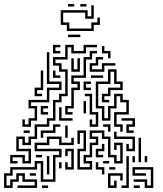

<svg xmlns="http://www.w3.org/2000/svg" viewBox="-26 -916 801 942"><path d="M24 -114V-156H96V-126H114V-174H54V-246H96V-216H114V-246H144V-306H204V-336H234V-426H264V-456H294V-564H264V-594H234V-636H294V-696H336V-666H384V-696H450V-684H396V-654H324V-684H306V-624H246V-606H276V-576H306V-444H276V-414H246V-324H216V-294H156V-234H126V-204H84V-234H66V-186H126V-114H84V-144H36V-126H60V-114ZM234 -654V-696H270V-684H246V-666H270V-654ZM504 -630V-654H474V-690H486V-666H516V-630ZM294 -354V-396H324V-486H354V-504H324V-546H384V-636H414V-666H450V-654H426V-624H396V-534H336V-516H366V-474H336V-384H306V-366H330V-354ZM84 -294V-330H96V-306H114V-336H144V-384H114V-426H204V-486H264V-504H204V-660H216V-516H276V-474H216V-414H126V-396H156V-324H126V-294ZM414 -564V-606H444V-636H480V-624H456V-594H426V-576H474V-606H540V-594H486V-564ZM324 -564V-630H336V-576H354V-630H366V-564ZM564 -270V-294H534V-366H594V-414H564V-444H546V-384H516V-324H474V-384H444V-516H504V-576H546V-516H576V-474H516V-444H486V-426H510V-414H474V-456H504V-486H564V-504H534V-564H516V-504H456V-396H486V-336H504V-396H534V-456H576V-426H606V-354H546V-306H576V-270ZM234 -534V-570H246V-546H270V-534ZM144 -444V-486H174V-570H186V-474H156V-456H180V-444ZM420 -534V-546H480V-534ZM384 -474V-516H420V-504H396V-486H420V-474ZM414 -294V-330H426V-306H444V-354H414V-444H390V-456H426V-366H456V-294ZM384 -360V-420H396V-360ZM174 -354V-396H210V-384H186V-366H210V-354ZM264 -324V-390H276V-336H330V-324ZM594 -264V-306H624V-324H570V-336H636V-294H606V-276H630V-264ZM174 -240V-276H234V-306H270V-294H246V-264H186V-240ZM504 -270V-294H480V-306H516V-270ZM294 -240V-300H306V-240ZM90 -264V-276H120V-264ZM354 -84V-186H384V-264H366V-210H354V-276H396V-174H366V-96H414V-114H384V-156H414V-216H444V-234H414V-276H486V-246H516V-156H546V-126H564V-204H546V-180H534V-216H576V-114H534V-144H504V-234H474V-264H426V-246H456V-204H426V-144H396V-126H426V-84ZM594 -174V-210H606V-186H624V-234H534V-270H546V-246H636V-174ZM-6 6V-66H24V-96H144V-126H186V-36H234V-156H264V-174H144V-216H204V-246H276V-216H324V-240H336V-204H264V-234H216V-204H156V-186H276V-144H246V-24H174V-114H156V-84H36V-54H6V-6H24V-36H54V-66H96V-36H156V6H60V-6H144V-24H84V-54H66V-24H36V6ZM654 -120V-240H666V-120ZM444 -144V-186H474V-210H486V-174H456V-156H480V-144ZM294 -84V-120H306V-96H324V-174H306V-150H294V-186H336V-84ZM150 -144V-156H180V-144ZM570 6V-6H594V-150H606V6ZM624 -120V-150H636V-120ZM684 -120V-150H696V-120ZM204 -60V-150H216V-60ZM480 -114V-126H510V-114ZM264 -90V-120H276V-90ZM474 -60V-84H444V-120H456V-96H486V-60ZM510 -84V-96H540V-84ZM684 6V-24H630V-36H696V-6H714V-84H636V-66H690V-54H624V-96H726V6ZM120 -54V-66H150V-54ZM504 6V-66H576V-30H564V-54H516V-6H534V-30H546V6ZM180 6V-6H210V6ZM630 6V-6H660V6ZM308 -884V-896H338V-884ZM368 -884V-896H398V-884ZM302 -764V-794H272V-866H404V-836H422V-890H434V-824H392V-854H284V-806H314V-776H422V-806H452V-830H464V-794H434V-764ZM308 -734V-746H368V-734Z"/></svg>

Font: Rubik Maze
Style: Regular
Weight: 400
Designer: Hubert and Fischer, NaN
Foundry: Hubert and Fischer, NaN
Version: Version 2.200